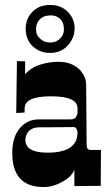

<svg xmlns="http://www.w3.org/2000/svg" viewBox="-20 -755 451 780"><path d="M294.9 -314.9Q294.9 -363.8 187.5 -363.8Q80.1 -363.8 80.1 -314.9V-297.9L45.9 -295.9L48.8 -506.8L82 -505.9V-453.1Q106 -481 143.3 -492.4Q180.7 -503.9 215.1 -503.9Q249.5 -503.9 271.7 -493.7Q293.9 -483.4 306.6 -468.8Q330.1 -441.9 330.1 -409.2L330.6 -337.4L331.5 -228L332 -166Q332 -146 348.1 -146H390.1L389.2 0L282.2 1V-64.9Q272 -41 248 -25.4Q202.6 4.9 157.2 4.9Q29.8 4.9 29.8 -133.8Q29.8 -205.1 67.9 -242.2Q96.7 -270 137.2 -270H266.1Q281.2 -270 286.6 -277.3Q294.9 -287.6 294.9 -297.9ZM172.9 -134.8Q294.9 -134.8 294.9 -216.8Q294.9 -225.1 290.5 -231.9Q286.1 -238.8 279.8 -238.8L230.5 -238.3L141.1 -237.8Q99.6 -237.8 86.9 -206.1Q83 -196.8 83 -187Q83 -134.8 172.9 -134.8ZM183.6 -540Q159.2 -540 140.1 -548.8Q121.1 -557.6 108.4 -571.3Q83.5 -599.6 84.5 -639.6Q84.5 -678.2 110.4 -705.6Q137.7 -734.9 183.6 -734.9Q229 -734.9 257.3 -705.1Q283.2 -677.2 283.2 -639.6Q283.2 -603 257.8 -573.2Q230 -540 183.6 -540ZM227.5 -602.1Q239.7 -617.7 239.7 -633.3Q239.7 -648.9 236.6 -658.4Q233.4 -668 226.6 -675.8Q210.4 -692.4 189.9 -692.4Q169.4 -692.4 158.9 -688Q148.4 -683.6 141.6 -676.3Q127.4 -662.1 126.5 -639.2Q125.5 -617.2 136.5 -604.7Q147.5 -592.3 158.4 -587.4Q169.4 -582.5 184.3 -582.5Q199.2 -582.5 210 -588.1Q220.7 -593.8 227.5 -602.1Z"/></svg>

Font: Smokum
Style: Regular
Weight: 400
Designer: Astigmatic (AOETI)
Foundry: Astigmatic (AOETI)
Version: Version 1.001